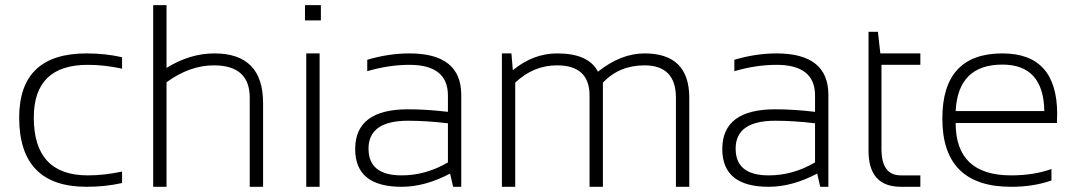

<svg xmlns="http://www.w3.org/2000/svg" viewBox="-20 -718 4137 738"><path d="M449.2 -14.6Q385.7 0 312.5 0Q53.7 0 53.7 -266.1Q53.7 -512.7 312.5 -512.7Q385.7 -512.7 449.2 -498V-454.1Q380.9 -468.8 317.4 -468.8Q109.9 -468.8 109.9 -266.1Q109.9 -43.9 317.4 -43.9Q380.9 -43.9 449.2 -58.6Z M568.8 0V-698.2H620.1V-457Q710 -512.7 804.2 -512.7Q991.2 -512.7 991.2 -321.8V0H939.9V-342.8Q939.9 -466.8 801.8 -466.8Q709.5 -466.8 620.1 -401.9V0Z M1213.4 -698.2V-639.6H1152.3V-698.2ZM1208.5 -512.7V0H1157.2V-512.7Z M1345.2 -145Q1345.2 -297.9 1548.3 -297.9Q1620.1 -297.9 1701.7 -288.1V-351.1Q1701.7 -468.8 1553.7 -468.8Q1474.6 -468.8 1391.6 -444.3V-488.3Q1474.6 -512.7 1553.7 -512.7Q1752.9 -512.7 1752.9 -353.5V0H1721.7L1710 -50.8Q1613.8 0 1523.4 0Q1345.2 0 1345.2 -145ZM1548.3 -253.9Q1396.5 -253.9 1396.5 -146.5Q1396.5 -43.9 1523.4 -43.9Q1617.2 -43.9 1701.7 -93.8V-244.1Q1620.1 -253.9 1548.3 -253.9Z M1909.2 0V-512.7H1945.8L1951.2 -448.2Q2029.8 -512.7 2121.6 -512.7Q2242.7 -512.7 2278.3 -442.4Q2366.7 -512.7 2457.5 -512.7Q2629.4 -512.7 2629.4 -342.3V0H2578.1V-342.3Q2578.1 -466.8 2457 -466.8Q2360.4 -466.8 2297.4 -400.4V0H2246.1V-350.6Q2246.1 -466.8 2121.1 -466.8Q2030.3 -466.8 1960.4 -400.4V0Z M2756.3 -145Q2756.3 -297.9 2959.5 -297.9Q3031.2 -297.9 3112.8 -288.1V-351.1Q3112.8 -468.8 2964.8 -468.8Q2885.7 -468.8 2802.7 -444.3V-488.3Q2885.7 -512.7 2964.8 -512.7Q3164.1 -512.7 3164.1 -353.5V0H3132.8L3121.1 -50.8Q3024.9 0 2934.6 0Q2756.3 0 2756.3 -145ZM2959.5 -253.9Q2807.6 -253.9 2807.6 -146.5Q2807.6 -43.9 2934.6 -43.9Q3028.3 -43.9 3112.8 -93.8V-244.1Q3031.2 -253.9 2959.5 -253.9Z M3318.4 -595.7H3354.5L3363.8 -512.7H3517.6V-468.8H3368.2V-145Q3368.2 -43.9 3442.4 -43.9H3517.6V0H3443.4Q3318.4 0 3318.4 -138.2Z M3833 -512.7Q4043.5 -512.7 4043.5 -279.8Q4043.5 -263.2 4042.5 -245.1H3653.3Q3653.3 -43.9 3866.2 -43.9Q3953.6 -43.9 4021.5 -68.4V-24.4Q3953.6 0 3866.2 0Q3602.1 0 3602.1 -262.2Q3602.1 -512.7 3833 -512.7ZM3653.3 -291H3994.1Q3991.2 -469.7 3833 -469.7Q3662.1 -469.7 3653.3 -291Z"/></svg>

Font: Sansation Light
Style: Light
Weight: 300
Designer: Bernd Montag
Version: Version 1.301